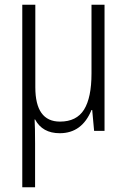

<svg xmlns="http://www.w3.org/2000/svg" viewBox="-20 -552 548 810"><path d="M421 0H377L369 -88H366Q326 10 232 10Q159 10 128 -48H126Q128 -16 128 54V238H74V-532H129V-184Q129 -39 233 -39Q303 -39 334.5 -89.5Q366 -140 366 -242V-532H421Z"/></svg>

Font: Noto Sans Display Light Narrow
Style: Regular
Weight: 300
Width: 4
Designer: Monotype Design team
Foundry: Monotype Imaging Inc.
Version: Version 1.000